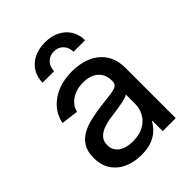

<svg xmlns="http://www.w3.org/2000/svg" viewBox="-213 -848 969 969"><g transform="rotate(-45 271.5 -363.5)"><path d="M224.1 9.8Q172.4 9.8 131.1 -8.5Q89.8 -26.9 65.9 -62.7Q42 -98.6 42 -150.9Q42 -196.3 59.6 -224.9Q77.1 -253.4 106.7 -270Q136.2 -286.6 173.3 -295.2Q210.4 -303.7 249 -308.6Q298.3 -314.9 327.6 -318.4Q356.9 -321.8 370.1 -330.1Q383.3 -338.4 383.3 -357.4V-361.3Q383.3 -390.6 370.6 -412.4Q357.9 -434.1 333.5 -446Q309.1 -458 273.4 -458Q237.8 -458 211.4 -446.5Q185.1 -435.1 168.7 -416.3Q152.3 -397.5 147.5 -375L55.2 -386.7Q65.9 -435.1 96.4 -468.8Q127 -502.4 172.4 -520Q217.8 -537.6 272.9 -537.6Q311.5 -537.6 348.1 -527.8Q384.8 -518.1 413.8 -496.6Q442.9 -475.1 460 -440.7Q477.1 -406.2 477.1 -357.9V0H384.3V-73.7H380.9Q371.1 -54.2 351.8 -34.9Q332.5 -15.6 301.3 -2.9Q270 9.8 224.1 9.8ZM241.2 -69.3Q288.6 -69.3 320.3 -87.2Q352.1 -105 367.7 -133.8Q383.3 -162.6 383.3 -195.3V-262.7Q377.9 -257.8 363.5 -253.4Q349.1 -249 329.3 -245.4Q309.6 -241.7 288.8 -238.8Q268.1 -235.8 250.5 -233.4Q220.2 -229.5 194.3 -220.2Q168.5 -210.9 152.3 -193.8Q136.2 -176.8 136.2 -147.9Q136.2 -110.4 165 -89.8Q193.8 -69.3 241.2 -69.3ZM128.4 -601.6Q128.4 -641.6 147.5 -672.4Q166.5 -703.1 200.9 -720.2Q235.4 -737.3 280.3 -737.3Q325.2 -737.3 359.4 -720.2Q393.6 -703.1 412.6 -672.4Q431.6 -641.6 431.6 -601.6H349.1Q349.1 -632.8 330.1 -652.8Q311 -672.9 280.3 -672.9Q249 -672.9 230 -652.8Q210.9 -632.8 210.9 -601.6Z"/></g></svg>

Font: Inter Cardless Tabular
Style: Regular
Weight: 400
Designer: Rasmus Andersson
Foundry: rsms
Version: Version 4.000;git-4fc901f